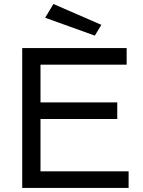

<svg xmlns="http://www.w3.org/2000/svg" viewBox="-20 -929 709 949"><path d="M448.7 -752.9 203.1 -841.3 244.1 -909.2 481 -806.2ZM89.8 0V-691.4H606V-609.4H180.2V-422.9H559.6V-340.8H180.2V-82H615.7V0Z"/></svg>

Font: Spinnaker
Style: Regular
Weight: 400
Designer: Elena Albertoni
Foundry: Elena Albertoni
Version: Version 1.001